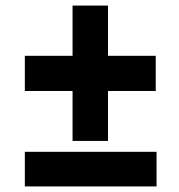

<svg xmlns="http://www.w3.org/2000/svg" viewBox="-20 -668 640 688"><path d="M240 -163V-342H69V-468H240V-648H367V-468H538V-342H367V-163ZM69 0V-124H541V0Z"/></svg>

Font: Noto Sans Mono Extra
Style: Regular
Weight: 800
Designer: Monotype Design Team
Foundry: Monotype Imaging Inc.
Version: Version 1.900